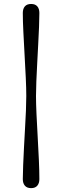

<svg xmlns="http://www.w3.org/2000/svg" viewBox="-20 -794 314 968"><path d="M112.5 -310Q112.5 -347 110 -401.2Q107.5 -455.5 104 -516Q100.5 -576.5 97.8 -632.5Q95 -688.5 95 -728.5Q95 -750 105.5 -762Q116 -774 137 -774Q157.5 -774 168 -762Q178.5 -750 178.5 -728.5Q178.5 -699.5 176.8 -657.8Q175 -616 172.5 -568.5Q170 -521 167.5 -473.2Q165 -425.5 163.2 -383Q161.5 -340.5 161.5 -310Q161.5 -273 164 -218.5Q166.5 -164 170 -103.8Q173.5 -43.5 176 12.8Q178.5 69 178.5 109Q178.5 130 168 142.2Q157.5 154.5 137 154.5Q116 154.5 105.5 142.2Q95 130 95 109Q95 79.5 96.8 37.8Q98.5 -4 101 -51.5Q103.5 -99 106.2 -146.8Q109 -194.5 110.8 -237Q112.5 -279.5 112.5 -310Z"/></svg>

Font: Fraunces Medium
Style: Regular
Weight: 500
Version: Version 1.000;[b76b70a41]